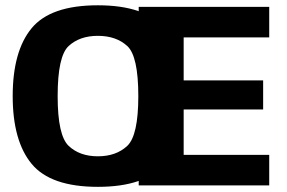

<svg xmlns="http://www.w3.org/2000/svg" viewBox="-20 -701 1084 726"><path d="M350 5.5Q529.5 5.5 601 -81.2Q672.5 -168 672.5 -337.5Q672.5 -507 601 -594Q529.5 -681 350 -681Q171 -681 99.5 -594.2Q28 -507.5 28 -337.5Q28 -168 99.8 -81.2Q171.5 5.5 350 5.5ZM350 -110Q281.5 -110 239.8 -149.2Q198 -188.5 198 -337.5Q198 -489 239.8 -527.2Q281.5 -565.5 350 -565.5Q419 -565.5 461 -527.2Q503 -489 503 -337.5Q503 -188.5 461 -149.2Q419 -110 350 -110ZM504.5 0H998V-115.5H674.5V-287H975V-397H674.5V-559.5H998V-675H504.5Z"/></svg>

Font: Anybody Thin
Style: Bold
Weight: 700
Version: Version 1.113;gftools[0.9.25]